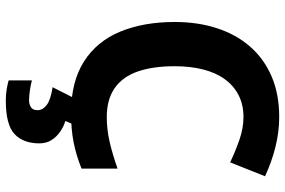

<svg xmlns="http://www.w3.org/2000/svg" viewBox="-184 -646 1004 677"><g transform="rotate(90 318.5 -308.0)"><path d="M393 -664Q350 -664 316.5 -647Q283 -630 260 -598.5Q237 -567 225.5 -522Q214 -477 214 -421Q214 -345 232.5 -291.5Q251 -238 291 -210Q331 -182 393 -182Q437 -182 480.5 -192Q524 -202 575 -220V-93Q528 -74 482 -65Q436 -56 379 -56Q269 -56 197.5 -101.5Q126 -147 92 -229.5Q58 -312 58 -422Q58 -503 80 -570.5Q102 -638 144.5 -687Q187 -736 249.5 -763Q312 -790 393 -790Q446 -790 499.5 -776.5Q553 -763 602 -740L553 -617Q513 -636 472.5 -650Q432 -664 393 -664ZM486 56Q486 112 453.5 143Q421 174 335 174Q313 174 295.5 171Q278 168 264 164V82Q278 86 298.5 89Q319 92 334 92Q348 92 358.5 85.5Q369 79 369 62Q369 44 351 30Q333 16 288 9L326 -66H420L407 -36Q427 -30 445 -17.5Q463 -5 474.5 13Q486 31 486 56Z"/></g></svg>

Font: Noto Sans Malayalam UI
Style: Regular
Weight: 400
Designer: Jelle Bosma - Monotype Design Team
Foundry: Monotype Imaging Inc.
Version: Version 2.104